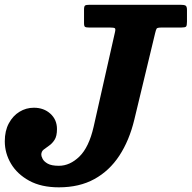

<svg xmlns="http://www.w3.org/2000/svg" viewBox="-55 -770 801 802"><path d="M-35 -180Q-35 -130 -9 -86.2Q17 -42.5 67.2 -15Q117.5 12.5 191 12.5Q276.5 12.5 339.2 -22Q402 -56.5 443.5 -119.8Q485 -183 506 -270L593 -631.5Q596.5 -646.5 599.5 -650.8Q602.5 -655 621.5 -655H702Q718.5 -655 722.2 -659Q726 -663 726 -679.5V-728.5Q726 -743.5 719.8 -746.8Q713.5 -750 699.5 -750H318.5Q305 -750 300.5 -747Q296 -744 296 -730V-673.5Q296 -660.5 300.2 -657.8Q304.5 -655 317.5 -655H404.5Q421.5 -655 425 -651.8Q428.5 -648.5 425 -634.5L336 -240Q316.5 -155 276.8 -116.2Q237 -77.5 191 -77.5Q160 -77.5 144.2 -86.5Q128.5 -95.5 123 -106.5Q117.5 -117.5 117.5 -123.5Q117.5 -137.5 127.5 -145.2Q137.5 -153 150.2 -161.8Q163 -170.5 173 -186Q183 -201.5 183 -231Q183 -270 155.5 -295Q128 -320 86.5 -320Q54 -320 26.5 -303.2Q-1 -286.5 -18 -255Q-35 -223.5 -35 -180Z"/></svg>

Font: Besley
Style: Bold Italic
Weight: 700
Italic angle: -13°
Designer: Owen Earl
Foundry: indestructible type*
Version: Version 2.001